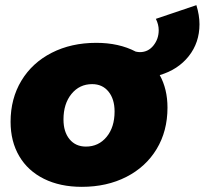

<svg xmlns="http://www.w3.org/2000/svg" viewBox="-20 -717 793 744"><path d="M753 -623Q753 -552 711.5 -499.5Q670 -447 599 -426Q629 -372 629 -300Q629 -209 587 -139.5Q545 -70 469.5 -31.5Q394 7 297 7Q213 7 150.5 -24Q88 -55 54.5 -112Q21 -169 21 -245Q21 -335 63 -404.5Q105 -474 180.5 -512.5Q256 -551 353 -551Q441 -551 506 -517Q516 -515 522 -515Q554 -515 574.5 -540.5Q595 -566 595 -600Q595 -622 584 -644L741 -697Q753 -658 753 -623ZM424 -285Q424 -333 400.5 -362Q377 -391 337 -391Q288 -391 257 -353Q226 -315 226 -254Q226 -206 249.5 -177.5Q273 -149 313 -149Q362 -149 393 -186.5Q424 -224 424 -285Z"/></svg>

Font: Gontserrat ExtraBold
Style: Italic
Weight: 800
Italic angle: -11.3°
Designer: Julieta Ulanovsky
Foundry: Julieta Ulanovsky
Version: Version 6.001